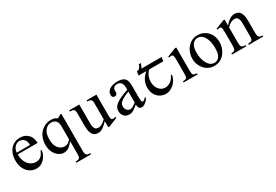

<svg xmlns="http://www.w3.org/2000/svg" viewBox="46 -1449 3725 2595"><g transform="rotate(-30 1908.5 -151.0)"><path d="M402.8 -173.3 418.5 -163.6Q412.1 -119.6 387.9 -78.9Q363.8 -38.1 324.7 -11.7Q285.6 14.6 234.4 14.6Q181.6 14.6 137.2 -13.9Q92.8 -42.5 65.9 -95Q39.1 -147.5 39.1 -218.8Q39.1 -294.4 65.7 -348.6Q92.3 -402.8 139.2 -431.9Q186 -460.9 246.6 -460.9Q320.8 -460.9 369.6 -412.6Q418.5 -364.3 418.5 -279.3H108.4Q108.4 -212.4 130.9 -165Q153.3 -117.7 190.7 -92.5Q228 -67.4 271.5 -66.4Q314.9 -65.4 347.2 -88.6Q379.4 -111.8 402.8 -173.3ZM108.4 -306.6H316.4Q316.4 -356 298.8 -381.8Q281.2 -407.7 258.3 -417Q235.4 -426.3 219.2 -426.3Q179.7 -426.3 147 -395.5Q114.3 -364.7 108.4 -306.6Z M966.3 214.8H738.3V196.3Q766.6 196.3 782.5 191.4Q798.3 186.5 804.7 169.4Q811 152.3 811 115.7V-78.1Q768.1 -25.9 734.6 -5.6Q701.2 14.6 664.1 14.6Q623.5 14.6 585 -11.2Q546.4 -37.1 521.5 -85.9Q496.6 -134.8 496.6 -204.1Q496.6 -278.8 527.1 -336.7Q557.6 -394.5 609.9 -427.2Q662.1 -460 727.5 -460Q755.4 -460 779.1 -453.4Q802.7 -446.8 819.8 -429.2Q834.5 -436.5 848.9 -443.8Q863.3 -451.2 876 -460H893.1V115.7Q893.1 149.9 898.7 167.2Q904.3 184.6 920.2 190.4Q936 196.3 966.3 196.3ZM811 -107.4V-318.8Q811 -366.7 786.6 -396.5Q762.2 -426.3 711.9 -426.3Q657.7 -426.3 618.7 -380.4Q579.6 -334.5 579.6 -239.7Q579.6 -178.2 598.4 -137.2Q617.2 -96.2 648.2 -75.7Q679.2 -55.2 715.3 -55.2Q746.6 -55.2 767.6 -68.6Q788.6 -82 811 -107.4Z M1509.8 -41.5 1374 14.6H1352.1V-81.1Q1314.5 -41.5 1288.6 -21Q1262.7 -0.5 1242.2 7.1Q1221.7 14.6 1200.2 14.6Q1161.1 14.6 1137.9 -2.2Q1114.7 -19 1103.3 -45.7Q1091.8 -72.3 1088.1 -102.5Q1084.5 -132.8 1084.5 -159.7V-359.9Q1084.5 -403.8 1067.6 -416.5Q1050.8 -429.2 1008.3 -429.2V-447.3H1166V-147.9Q1166 -122.6 1171.1 -99.1Q1176.3 -75.7 1192.1 -60.8Q1208 -45.9 1240.2 -45.9Q1259.8 -45.9 1286.9 -59.1Q1314 -72.3 1352.1 -109.4V-363.8Q1352.1 -404.3 1335 -416.3Q1317.9 -428.2 1279.8 -429.2V-447.3H1433.6V-118.7Q1433.6 -78.6 1440.7 -64.9Q1447.8 -51.3 1463.9 -51.3Q1470.7 -51.3 1481.4 -53Q1492.2 -54.7 1502.9 -58.6Z M1987.3 -92.8V-64.5Q1932.1 8.3 1880.4 8.3Q1858.9 8.3 1843.5 -6.8Q1828.1 -22 1828.1 -64.5Q1789.1 -33.7 1766.6 -18.1Q1744.1 -2.4 1727.1 2.9Q1710 8.3 1686 8.3Q1638.7 8.3 1608.9 -22.9Q1579.1 -54.2 1579.1 -106Q1579.1 -130.9 1588.6 -153.6Q1598.1 -176.3 1624 -198.7Q1649.9 -221.2 1699.2 -245.1Q1748.5 -269 1828.1 -296.4V-314.9Q1828.1 -378.9 1807.6 -405Q1787.1 -431.2 1744.6 -431.2Q1713.9 -431.2 1696.3 -415.3Q1678.7 -399.4 1677.2 -376.5L1678.2 -347.2Q1679.2 -326.2 1667.7 -313.7Q1656.2 -301.3 1637.7 -301.3Q1596.7 -301.3 1596.7 -348.1Q1596.7 -383.3 1619.6 -408.4Q1642.6 -433.6 1679.9 -446.8Q1717.3 -460 1760.3 -460Q1825.2 -460 1857.2 -441.4Q1889.2 -422.9 1899.7 -388.9Q1910.2 -355 1910.2 -307.6V-155.3Q1910.2 -124 1911.1 -104Q1912.1 -84 1912.6 -77.1Q1917.5 -53.2 1934.1 -53.2Q1943.4 -53.2 1951.9 -59.6Q1960.4 -65.9 1987.3 -92.8ZM1828.1 -96.2V-267.6Q1752.9 -238.3 1717.5 -215.1Q1682.1 -191.9 1672.1 -171.1Q1662.1 -150.4 1662.1 -128.9Q1662.1 -94.2 1681.9 -71Q1701.7 -47.9 1730 -46.9Q1749 -45.9 1773.2 -58.6Q1797.4 -71.3 1828.1 -96.2Z M2137.2 -447.3H2451.7L2441.9 -385.3H2222.7Q2197.8 -365.2 2182.1 -335.4Q2155.3 -286.1 2155.3 -226.6Q2155.3 -179.7 2173.1 -142.8Q2190.9 -106 2221.7 -84.7Q2252.4 -63.5 2290.5 -63.5Q2330.1 -63.5 2369.9 -87.9Q2409.7 -112.3 2439 -177.2L2452.1 -169.9Q2443.8 -115.7 2413.6 -74.2Q2383.3 -32.7 2341.6 -9Q2299.8 14.6 2255.9 14.6Q2207.5 14.6 2166.3 -9.3Q2125 -33.2 2100.1 -77.6Q2075.2 -122.1 2075.2 -184.1Q2075.2 -244.6 2100.1 -292.2Q2125 -339.8 2162.6 -372.6Q2169.9 -379.4 2177.7 -385.3H2055.7L2065.4 -447.3Q2079.1 -447.3 2088.9 -451.2Q2098.6 -455.1 2107.2 -464.1Q2115.7 -473.1 2122.3 -483.4Q2128.9 -493.7 2135.3 -515.6H2168.5Z M2755.4 0H2536.6V-18.6Q2579.1 -18.6 2592 -32.5Q2605 -46.4 2605 -91.8V-331.1Q2605 -363.3 2597.9 -379.9Q2590.8 -396.5 2571.3 -396.5Q2558.6 -396.5 2536.6 -388.7L2530.3 -406.2L2665.5 -460H2686.5V-91.8Q2686.5 -46.4 2700 -32.5Q2713.4 -18.6 2755.4 -18.6Z M3230.5 -231.9Q3230.5 -189 3216.6 -145.3Q3202.6 -101.6 3175 -65.4Q3147.5 -29.3 3106.2 -7.3Q3064.9 14.6 3009.8 14.6Q2947.3 14.6 2899.7 -18.1Q2852.1 -50.8 2825.2 -104Q2798.3 -157.2 2798.3 -219.2Q2798.3 -279.8 2824.5 -334.7Q2850.6 -389.6 2899.2 -424.8Q2947.8 -460 3014.6 -460Q3079.1 -460 3127.7 -429.7Q3176.3 -399.4 3203.4 -347.7Q3230.5 -295.9 3230.5 -231.9ZM3139.2 -194.3Q3139.2 -260.7 3122.1 -314Q3105 -367.2 3073.7 -398.2Q3042.5 -429.2 2999.5 -429.2Q2974.1 -429.2 2948.5 -413.8Q2922.9 -398.4 2905.8 -361.6Q2888.7 -324.7 2888.7 -259.8Q2888.7 -195.8 2906.2 -141.4Q2923.8 -86.9 2955.6 -54Q2987.3 -21 3030.3 -21Q3078.6 -21 3108.9 -59.8Q3139.2 -98.6 3139.2 -194.3Z M3777.8 0H3553.7V-18.6Q3586.9 -18.6 3602.3 -24.9Q3617.7 -31.2 3622.1 -49.1Q3626.5 -66.9 3626.5 -101.1V-283.7Q3626.5 -344.7 3611.3 -372.6Q3596.2 -400.4 3556.6 -400.4Q3498.5 -400.4 3440.9 -336.9V-101.1Q3440.9 -66.4 3445.8 -48.6Q3450.7 -30.8 3466.3 -24.7Q3481.9 -18.6 3514.2 -18.6V0H3292V-18.6Q3334 -18.6 3346.7 -34.2Q3359.4 -49.8 3359.4 -101.1V-267.6Q3359.4 -320.8 3357.9 -345.5Q3356.4 -370.1 3353.3 -378.2Q3350.1 -386.2 3344.7 -389.6Q3328.1 -403.8 3292 -388.7L3284.2 -406.2L3420.9 -460H3440.9V-366.7Q3521 -460 3591.3 -460Q3656.7 -460 3682.6 -414.1Q3708.5 -368.2 3708.5 -293V-101.1Q3708.5 -51.3 3720.7 -34.9Q3732.9 -18.6 3777.8 -18.6Z"/></g></svg>

Font: BabelStone Englisc
Style: Regular
Weight: 400
Designer: Andrew West
Foundry: BabelStone
Version: Version 1.000 June 24, 2023